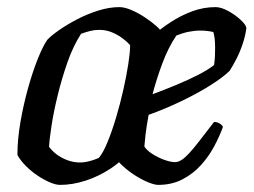

<svg xmlns="http://www.w3.org/2000/svg" viewBox="-20 -520 713 540"><path d="M425 0Q415 0 397.5 -7Q380 -14 361 -26Q342 -38 325.5 -53Q309 -68 300 -84Q300 -129 308.5 -176.5Q317 -224 330.5 -267Q344 -310 358.5 -343.5Q373 -377 383 -394Q393 -405 413 -422.5Q433 -440 460.5 -458Q488 -476 520 -488Q552 -500 586 -500Q602 -500 622 -489Q642 -478 657 -464Q672 -450 673 -441Q670 -419 662.5 -396.5Q655 -374 645 -354.5Q635 -335 626 -321Q608 -303 571.5 -280Q535 -257 489 -235Q443 -213 398 -197Q392 -164 389.5 -143Q387 -122 386 -108Q393 -97 408.5 -87Q424 -77 442 -70.5Q460 -64 472 -64Q481 -64 490.5 -70Q500 -76 512.5 -89.5Q525 -103 541.5 -124.5Q558 -146 582 -177Q591 -177 598 -172.5Q605 -168 607 -163Q598 -138 583 -109.5Q568 -81 545.5 -56Q523 -31 493 -15.5Q463 0 425 0ZM409 -255Q444 -268 476.5 -281.5Q509 -295 536.5 -309Q564 -323 582 -337Q584 -350 584.5 -362Q585 -374 585 -385Q585 -398 584 -409Q583 -420 580 -430Q571 -432 562 -433Q553 -434 543 -434Q527 -434 510 -430.5Q493 -427 476 -420Q453 -386 436.5 -341.5Q420 -297 409 -255ZM149 0Q137 0 120.5 -7Q104 -14 86 -26Q68 -38 53 -53Q38 -68 29 -84Q29 -128 37.5 -177Q46 -226 59 -272.5Q72 -319 86.5 -355Q101 -391 113 -408Q123 -419 145 -434.5Q167 -450 195.5 -465Q224 -480 255.5 -490Q287 -500 316 -500Q330 -500 349 -492Q368 -484 387 -471.5Q406 -459 420 -446.5Q434 -434 437 -425Q437 -395 429 -350Q421 -305 408.5 -256.5Q396 -208 381 -166.5Q366 -125 352 -102Q326 -69 292 -46.5Q258 -24 221 -12Q184 0 149 0ZM205 -63Q213 -63 221.5 -64.5Q230 -66 239.5 -69Q249 -72 258 -76Q270 -90 282.5 -120.5Q295 -151 306.5 -189.5Q318 -228 327 -268Q336 -308 341 -341Q346 -374 346 -393Q335 -405 321.5 -414.5Q308 -424 292.5 -430Q277 -436 259 -436Q246 -436 234 -433Q222 -430 208 -425Q186 -391 170 -345.5Q154 -300 142.5 -253Q131 -206 125 -167Q119 -128 118 -107Q126 -96 139 -86Q152 -76 169.5 -69.5Q187 -63 205 -63Z"/></svg>

Font: Texturina Medium
Style: Italic
Weight: 500
Italic angle: -11°
Designer: Guillermo Torres Carreño
Foundry: Omnibus-Type
Version: Version 1.002